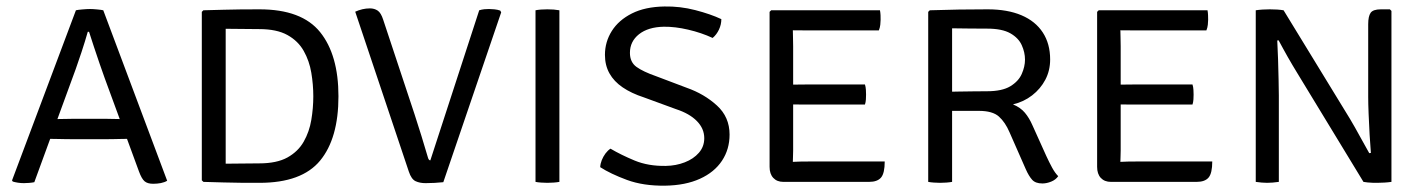

<svg xmlns="http://www.w3.org/2000/svg" viewBox="-20 -575 4510 607"><path d="M220 -542.5Q226 -544 240.5 -545.2Q255 -546.5 264.5 -546.5Q273.5 -546.5 287 -545.2Q300.5 -544 306.5 -542.5L508.5 -3.5Q500 1.5 488.5 3.8Q477 6 464 6Q446.5 6 437.2 -1.8Q428 -9.5 419.5 -32.5L311 -328Q304 -347 295 -373.5Q286 -400 277 -426.8Q268 -453.5 261.5 -474.5H257.5Q249 -444.5 237.8 -410.5Q226.5 -376.5 219.5 -357L88.5 1Q81.5 2.5 72.5 3.2Q63.5 4 55.5 4Q45.5 4 36.2 2.5Q27 1 20.5 -1L18 -4.5ZM203.5 -135Q200.5 -135 184.8 -135.2Q169 -135.5 153.5 -135.8Q138 -136 134 -136H104L129 -198.5H156Q160 -198.5 173 -198.8Q186 -199 199 -199.2Q212 -199.5 215 -199.5H311Q314.5 -199.5 326 -199.2Q337.5 -199 349 -198.8Q360.5 -198.5 364.5 -198.5H392.5L416.5 -136H385Q382 -136 367.8 -135.8Q353.5 -135.5 339 -135.2Q324.5 -135 321.5 -135Z M1050 -270.5Q1050 -137.5 992 -67.2Q934 3 800.5 3Q765 3 739.2 2.8Q713.5 2.5 687 1.8Q660.5 1 623 0L618 -5V-537.5L623 -542.5Q661 -543.5 687.5 -544.2Q714 -545 739.5 -545.2Q765 -545.5 800.5 -545.5Q934 -545.5 992 -473.5Q1050 -401.5 1050 -270.5ZM970.5 -270.5Q970.5 -307.5 964.2 -345Q958 -382.5 940.2 -414Q922.5 -445.5 888.8 -464.2Q855 -483 799.5 -483Q769.5 -483 744.8 -483.5Q720 -484 693.5 -484V-57.5Q720.5 -57.5 745 -58Q769.5 -58.5 799.5 -58.5Q855 -58.5 888.8 -77.2Q922.5 -96 940.2 -127.2Q958 -158.5 964.2 -196Q970.5 -233.5 970.5 -270.5Z M1495 -542.5Q1503 -545 1511.2 -545.8Q1519.5 -546.5 1526 -546.5Q1533 -546.5 1543.2 -545.5Q1553.5 -544.5 1561.5 -541.5L1564.5 -536L1381.5 1Q1367.5 2.5 1353.8 3.2Q1340 4 1325.5 4Q1307 4 1293.8 -2.2Q1280.5 -8.5 1272.5 -32.5L1103 -538Q1114 -543 1125.8 -545.8Q1137.5 -548.5 1149.5 -548.5Q1163.5 -548.5 1174 -541.5Q1184.5 -534.5 1191.5 -512.5L1290.5 -214Q1300 -185.5 1312.2 -145.8Q1324.5 -106 1333.5 -75Q1336 -68 1340.5 -68Z M1673 -542.5Q1680 -544 1690.5 -544.8Q1701 -545.5 1710.5 -545.5Q1720.5 -545.5 1730.5 -544.8Q1740.5 -544 1748.5 -542.5V0Q1740.5 1.5 1730.5 2.2Q1720.5 3 1710.5 3Q1701 3 1690.5 2.2Q1680 1.5 1673 0Z M1877.5 -46.5Q1878 -57.5 1882.5 -68.8Q1887 -80 1894.2 -89.8Q1901.5 -99.5 1910 -105Q1943 -85.5 1986.2 -67.5Q2029.5 -49.5 2085 -50.5Q2117 -51 2144.8 -61.8Q2172.5 -72.5 2189.5 -92Q2206.5 -111.5 2206.5 -138Q2206.5 -168.5 2183.2 -192.2Q2160 -216 2117 -230L2016 -267Q1976 -280 1948.5 -298.8Q1921 -317.5 1906.8 -343Q1892.5 -368.5 1892.5 -401.5Q1892.5 -442.5 1914.2 -477Q1936 -511.5 1977.8 -532.5Q2019.5 -553.5 2080.5 -554.5Q2130 -555.5 2178.2 -543Q2226.5 -530.5 2260.5 -514.5Q2260.5 -497.5 2253 -481.5Q2245.5 -465.5 2233 -455Q2197.5 -471.5 2155.8 -481.2Q2114 -491 2078.5 -490.5Q2029 -489.5 2000.2 -466.8Q1971.5 -444 1971.5 -408Q1971.5 -378.5 1992.2 -363.5Q2013 -348.5 2054.5 -334L2151 -297.5Q2206.5 -278 2246.5 -241.5Q2286.5 -205 2286.5 -149.5Q2286.5 -103 2262.5 -66.8Q2238.5 -30.5 2192.8 -9.8Q2147 11 2083 12Q2014 13 1962 -6.2Q1910 -25.5 1877.5 -46.5Z M2413 -537.5 2418 -542.5H2486.5V-481Q2486.5 -471.5 2487 -458Q2487.5 -444.5 2487.5 -428.5V-99Q2487.5 -89.5 2487 -78.8Q2486.5 -68 2486.5 -62.5V0H2456.5Q2436.5 0 2424.8 -12.5Q2413 -25 2413 -47.5ZM2714.5 -308Q2717 -300 2717.5 -291Q2718 -282 2718 -276Q2718 -269.5 2717.5 -260.8Q2717 -252 2714.5 -244.5H2541Q2531 -244.5 2517.2 -244.5Q2503.5 -244.5 2488.8 -244.8Q2474 -245 2461 -245.5V-307Q2474 -307.5 2488.8 -307.5Q2503.5 -307.5 2517.2 -307.8Q2531 -308 2541 -308ZM2762 -542.5Q2763.5 -534.5 2763.8 -526.8Q2764 -519 2764 -512.5Q2764 -506 2763 -496.8Q2762 -487.5 2758.5 -479H2541Q2531 -479 2517.2 -479Q2503.5 -479 2488.8 -479.2Q2474 -479.5 2461 -480V-542.5ZM2777 -64.5Q2777 -27.5 2765.5 -13.8Q2754 0 2727.5 0H2462V-61.5Q2473 -62.5 2484.5 -63.2Q2496 -64 2509.8 -64.2Q2523.5 -64.5 2542.5 -64.5Z M3300 -387Q3300 -352 3284.8 -323Q3269.5 -294 3243 -273.5Q3216.5 -253 3182.5 -245Q3206.5 -235 3220.2 -218.5Q3234 -202 3244 -179L3288 -81.5Q3297 -62 3306.2 -45Q3315.5 -28 3325.5 -18Q3317.5 -6.5 3303.2 -0.8Q3289 5 3275.5 5Q3253.5 5 3243 -6.8Q3232.5 -18.5 3223 -40L3171.5 -157Q3158 -188.5 3138 -206.5Q3118 -224.5 3074.5 -224.5H2959V-284.5Q2983.5 -285 3009 -285.5Q3034.5 -286 3058 -286.2Q3081.5 -286.5 3100 -286.5Q3148 -286.5 3174 -302.2Q3200 -318 3210.2 -341.2Q3220.5 -364.5 3220.5 -386.5Q3220.5 -409.5 3210.2 -432.2Q3200 -455 3174 -469.8Q3148 -484.5 3100.5 -484.5Q3078.5 -484.5 3046.5 -484.8Q3014.5 -485 2990 -485.5V0Q2982 1.5 2972 2.2Q2962 3 2952 3Q2942.5 3 2932.2 2.2Q2922 1.5 2914.5 0V-537.5L2919.5 -542.5Q2968 -544 3012.2 -544.8Q3056.5 -545.5 3102.5 -545.5Q3165 -545.5 3209.2 -526.8Q3253.5 -508 3276.8 -472.2Q3300 -436.5 3300 -387Z M3448.5 -537.5 3453.5 -542.5H3522V-481Q3522 -471.5 3522.5 -458Q3523 -444.5 3523 -428.5V-99Q3523 -89.5 3522.5 -78.8Q3522 -68 3522 -62.5V0H3492Q3472 0 3460.2 -12.5Q3448.5 -25 3448.5 -47.5ZM3750 -308Q3752.5 -300 3753 -291Q3753.5 -282 3753.5 -276Q3753.5 -269.5 3753 -260.8Q3752.5 -252 3750 -244.5H3576.5Q3566.5 -244.5 3552.8 -244.5Q3539 -244.5 3524.2 -244.8Q3509.5 -245 3496.5 -245.5V-307Q3509.5 -307.5 3524.2 -307.5Q3539 -307.5 3552.8 -307.8Q3566.5 -308 3576.5 -308ZM3797.5 -542.5Q3799 -534.5 3799.2 -526.8Q3799.5 -519 3799.5 -512.5Q3799.5 -506 3798.5 -496.8Q3797.5 -487.5 3794 -479H3576.5Q3566.5 -479 3552.8 -479Q3539 -479 3524.2 -479.2Q3509.5 -479.5 3496.5 -480V-542.5ZM3812.5 -64.5Q3812.5 -27.5 3801 -13.8Q3789.5 0 3763 0H3497.5V-61.5Q3508.5 -62.5 3520 -63.2Q3531.5 -64 3545.2 -64.2Q3559 -64.5 3578 -64.5Z M3950 -542.5Q3959.5 -544 3972 -544.8Q3984.5 -545.5 3994.5 -545.5Q4006 -545.5 4017.8 -544.8Q4029.5 -544 4038 -542.5L4026 -448L4018 -447Q4019.5 -421.5 4020.5 -388.2Q4021.5 -355 4022.2 -323.8Q4023 -292.5 4023 -273V0Q4013 1.5 4003.5 2.2Q3994 3 3986 3Q3978 3 3968.8 2.2Q3959.5 1.5 3950 0ZM4082.5 -342Q4074.5 -355 4066.5 -368.5Q4058.5 -382 4051 -395.2Q4043.5 -408.5 4036.2 -421.8Q4029 -435 4022 -448L3987.5 -488L4038 -542.5L4248 -199Q4256 -185.5 4263.8 -171.8Q4271.5 -158 4279.2 -144Q4287 -130 4294.5 -116.5Q4302 -103 4309 -90.5L4340.5 -56.5L4290.5 0ZM4379 -540.5V0Q4369 1.5 4357 2.2Q4345 3 4334.5 3Q4327 3 4319 2.8Q4311 2.5 4303.8 1.8Q4296.5 1 4290.5 0L4306 -90.5L4314 -91.5Q4312 -115 4310 -148.8Q4308 -182.5 4306.8 -215.2Q4305.5 -248 4305.5 -268V-498.5Q4305.5 -523.5 4313.2 -534.5Q4321 -545.5 4345.5 -545.5H4374Z"/></svg>

Font: Signika SC
Style: Regular
Weight: 300
Designer: Anna Giedryś
Foundry: Anna Giedryś
Version: Version 2.000